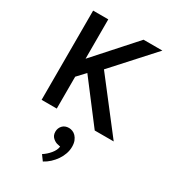

<svg xmlns="http://www.w3.org/2000/svg" viewBox="-226 -740 1040 1174"><g transform="rotate(30 294.0 -153.5)"><path d="M76 0V-630H183V-352L432 -630H565L313 -352L585 0H451L236 -282L183 -225V0ZM299 187Q281 184 263.5 168.5Q246 153 246 126Q246 101 262.5 83Q279 65 308 65Q320 65 333 70Q346 75 356.5 86Q367 97 374 114Q381 131 381 156Q381 181 372.5 205.5Q364 230 349 252Q334 274 314 292.5Q294 311 271 323L244 286Q271 269 292.5 243Q314 217 317 191Z"/></g></svg>

Font: Mukta Malar Medium
Style: Regular
Weight: 500
Designer: Aadarsh Rajan, Girish Dalvi, Yashodeep Gholap
Foundry: Ek Type
Version: Version 2.538;PS 1.000;hotconv 16.6.51;makeotf.lib2.5.65220;